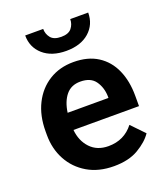

<svg xmlns="http://www.w3.org/2000/svg" viewBox="-138 -836 814 941"><g transform="rotate(-20 269.0 -365.5)"><path d="M295.4 9.8Q215.3 9.8 157.5 -24.4Q99.6 -58.6 68.4 -116.5Q37.1 -174.3 37.1 -246.1V-265.6Q37.1 -347.2 67.9 -408.4Q98.6 -469.7 153.6 -503.9Q208.5 -538.1 280.8 -538.1Q356 -538.1 407 -505.4Q458 -472.7 483.9 -414.3Q509.8 -356 509.8 -279.3V-225.1H168Q173.3 -167 208.7 -129.4Q244.1 -91.8 303.2 -91.8Q385.3 -91.8 434.1 -154.8L499 -87.4Q474.1 -50.3 423.3 -20.3Q372.6 9.8 295.4 9.8ZM279.8 -436.5Q231.9 -436.5 204.8 -403.3Q177.7 -370.1 169.9 -314H382.8V-323.7Q381.3 -369.6 357.4 -403.1Q333.5 -436.5 279.8 -436.5ZM338.9 -741.2H432.6Q432.6 -679.2 388.4 -640.1Q344.2 -601.1 268.6 -601.1Q192.9 -601.1 148.4 -640.1Q104 -679.2 104 -741.2H197.8Q197.8 -714.8 213.9 -694.6Q230 -674.3 268.6 -674.3Q306.6 -674.3 322.8 -694.6Q338.9 -714.8 338.9 -741.2Z"/></g></svg>

Font: Vazirmatn UI SemiBold
Style: Regular
Weight: 600
Designer: Saber Rastikerdar
Foundry: Saber Rastikerdar
Version: Version 33.003